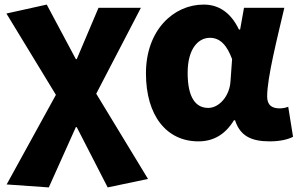

<svg xmlns="http://www.w3.org/2000/svg" viewBox="-20 -603 1302 838"><path d="M193 215 311 -48H315L450 215L626 178L400 -194L595 -569H410L315 -345H311L184 -583L8 -544L224 -189L9 202Z M846 14C912 14 963 -16 1001 -78H1006C1028 -10 1076 14 1157 14C1204 14 1238 5 1259 -6L1238 -137C1225 -132 1212 -130 1201 -130C1169 -130 1146 -142 1146 -182C1146 -265 1191 -440 1221 -569H1045L1028 -474H1023C986 -551 932 -583 869 -583C737 -583 617 -471 617 -283C617 -98 707 14 846 14ZM889 -132C834 -132 799 -177 799 -285C799 -394 848 -438 896 -438C942 -438 971 -404 993 -345L986 -248C982 -183 936 -132 889 -132Z"/></svg>

Font: Noto Sans KR Black
Style: Regular
Weight: 900
Designer: Ryoko NISHIZUKA 西塚涼子 (kana, bopomofo & ideographs); Paul D. Hunt (Latin, Greek & Cyrillic); Sandoll Communications 산돌커뮤니
Foundry: Adobe
Version: Version 2.004;hotconv 1.0.118;makeotfexe 2.5.65603